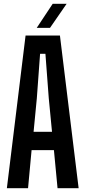

<svg xmlns="http://www.w3.org/2000/svg" viewBox="-20 -986 448 1006"><path d="M16 0 114 -800H294L392 0H281.5L262.5 -199.5H145.5L127 0ZM156 -295.5H252.5L235.5 -471.5L218 -704H190L173 -471.5ZM172.5 -840 256 -966H329L242 -840Z"/></svg>

Font: Big Shoulders Display Thin
Style: Bold
Weight: 700
Version: Version 2.002